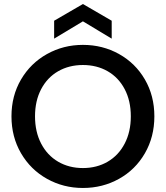

<svg xmlns="http://www.w3.org/2000/svg" viewBox="-20 -927 824 954"><path d="M37 -349Q37 -451 84.5 -532Q132 -613 213.5 -658.5Q295 -704 392 -704Q490 -704 571.5 -658.5Q653 -613 700 -532Q747 -451 747 -349Q747 -247 700 -165.5Q653 -84 571.5 -38.5Q490 7 392 7Q295 7 213.5 -38.5Q132 -84 84.5 -165.5Q37 -247 37 -349ZM630 -349Q630 -426 599.5 -484Q569 -542 515 -573Q461 -604 392 -604Q323 -604 269 -573Q215 -542 184.5 -484Q154 -426 154 -349Q154 -272 184.5 -213.5Q215 -155 269 -123.5Q323 -92 392 -92Q461 -92 515 -123.5Q569 -155 599.5 -213.5Q630 -272 630 -349ZM392 -821 249 -735V-824L392 -907L535 -824V-735Z"/></svg>

Font: Poppins-Tabular Medium
Style: Regular
Weight: 500
Designer: Ninad Kale (Devanagari), Jonny Pinhorn (Latin)
Foundry: Indian Type Foundry
Version: Version 4.004